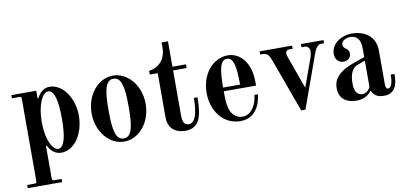

<svg xmlns="http://www.w3.org/2000/svg" viewBox="-79 -932 3038 1427"><g transform="rotate(-10 1440.0 -219.0)"><path d="M216 -240C216 -360 256 -454 302 -454C350 -454 368 -365 368 -237C368 -109 350 -20 302 -20C270 -20 216 -84 216 -240ZM28 204V228H288V204H232C220 204 216 200 216 188V-57L222 -59C242 -18 275 12 320 12C427 12 496 -111 496 -237C496 -363 423 -486 316 -486C269 -486 237 -448 222 -416H216V-474H28V-450H84C96 -450 100 -446 100 -434V188C100 200 96 204 84 204Z M720 -237C720 -389 736 -462 796 -462C856 -462 872 -389 872 -237C872 -85 856 -12 796 -12C736 -12 720 -85 720 -237ZM592 -237C592 -93 688 12 796 12C904 12 1000 -93 1000 -237C1000 -381 904 -486 796 -486C688 -486 592 -381 592 -237Z M1068 -446H1128V-112C1128 -34 1176 12 1260 12C1304 12 1337 -7 1357 -39C1380 -76 1388 -150 1388 -218H1360C1360 -158 1355 -32 1290 -32C1249 -32 1244 -71 1244 -105V-446H1346V-474H1244V-666H1196V-630C1196 -540 1145 -484 1068 -474Z M1460 -237C1460 -100 1545 12 1673 12C1787 12 1827 -88 1834 -162H1808C1801 -94 1764 -18 1693 -18C1648 -18 1611 -50 1599 -99C1588 -138 1588 -177 1588 -228H1832C1832 -240 1832 -296 1825 -328C1806 -422 1744 -486 1662 -486C1551 -486 1460 -381 1460 -237ZM1588 -256C1588 -386 1600 -462 1652 -462C1704 -462 1716 -386 1716 -256Z M1902 -450H1919C1956 -450 1969 -431 1983 -392L2130 12H2162L2306 -388C2321 -430 2340 -450 2362 -450H2384V-474H2214V-450H2240C2261 -450 2275 -430 2275 -412C2275 -396 2273 -384 2268 -368L2189 -149L2100 -396C2096 -408 2094 -418 2094 -424C2094 -441 2107 -450 2118 -450H2147V-474H1902Z M2540 -115C2540 -189 2559 -234 2604 -250L2660 -270V-72C2646 -44 2625 -28 2599 -28C2577 -28 2540 -41 2540 -115ZM2418 -106C2418 -13 2488 12 2550 12C2604 12 2640 -12 2662 -42H2664C2682 -6 2704 12 2761 12C2797 12 2824 -6 2838 -28C2857 -57 2860 -99 2860 -135H2832C2832 -90 2822 -36 2796 -36C2783 -36 2776 -47 2776 -72V-325C2776 -447 2678 -486 2596 -486C2525 -486 2441 -439 2441 -358C2441 -311 2473 -290 2504 -290C2529 -290 2560 -306 2560 -341C2560 -364 2550 -375 2532 -386C2519 -395 2516 -409 2516 -415C2516 -446 2551 -462 2585 -462C2624 -462 2660 -438 2660 -365V-297L2586 -271C2514 -246 2418 -204 2418 -106Z"/></g></svg>

Font: Old Standard
Style: Bold
Weight: 700
Designer: Alexey Kryukov <alexios@thessalonica.org.ru>
Version: Version 2.0.2